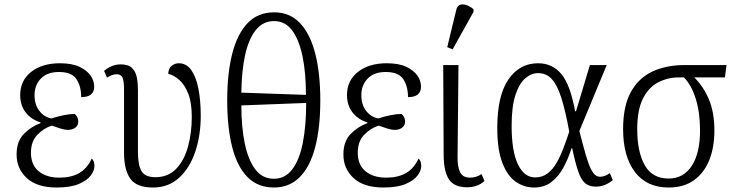

<svg xmlns="http://www.w3.org/2000/svg" viewBox="-20 -826 3277 856"><path d="M233 10Q145 10 99.5 -32Q54 -74 54 -137Q54 -196 86.5 -229Q119 -262 161 -277V-280Q118 -294 94 -325.5Q70 -357 70 -402Q70 -467 119 -505.5Q168 -544 247 -544Q300 -544 333.5 -528.5Q367 -513 383.5 -489.5Q400 -466 400 -440Q400 -417 386 -405Q372 -393 342 -393Q342 -441 321 -473Q300 -505 243 -505Q190 -505 162 -475.5Q134 -446 134 -402Q134 -359 155.5 -331.5Q177 -304 209 -298Q237 -307 264.5 -312.5Q292 -318 313 -318Q329 -305 329 -284Q329 -267 316 -257Q303 -247 284 -247Q268 -247 251 -252.5Q234 -258 211 -266Q176 -255 147 -225.5Q118 -196 118 -145Q118 -91 152.5 -62.5Q187 -34 245 -34Q297 -34 332.5 -54Q368 -74 389 -119Q394 -115 397.5 -107Q401 -99 401 -86Q401 -66 385 -44Q369 -22 332 -6Q295 10 233 10Z M662 10Q588 10 560.5 -30Q533 -70 533 -144V-426Q533 -465 526 -480Q519 -495 500 -495Q481 -495 457 -480L444 -510Q459 -523 478 -531Q497 -539 518 -539Q552 -539 568.5 -523Q585 -507 590 -481Q595 -455 595 -424V-148Q595 -90 611 -63Q627 -36 673 -36Q730 -36 766 -74Q802 -112 818.5 -173.5Q835 -235 835 -305Q835 -369 819 -409Q803 -449 779 -470Q755 -491 730 -497Q731 -521 745 -532.5Q759 -544 777 -544Q811 -544 832.5 -514Q854 -484 864.5 -431Q875 -378 875 -310Q875 -222 850.5 -149.5Q826 -77 778.5 -33.5Q731 10 662 10Z M1201 10Q1129 10 1083 -37Q1037 -84 1015 -171Q993 -258 993 -379Q993 -499 1015.5 -587Q1038 -675 1084 -723Q1130 -771 1202 -771Q1272 -771 1317.5 -723Q1363 -675 1385.5 -587Q1408 -499 1408 -378Q1408 -258 1385.5 -171Q1363 -84 1317 -37Q1271 10 1201 10ZM1344 -403Q1344 -502 1328.5 -576Q1313 -650 1282 -691Q1251 -732 1202 -732Q1152 -732 1120 -691.5Q1088 -651 1072.5 -579Q1057 -507 1056 -413ZM1201 -29Q1251 -29 1283 -71Q1315 -113 1330 -189Q1345 -265 1345 -367L1056 -356Q1056 -259 1071.5 -185.5Q1087 -112 1118.5 -70.5Q1150 -29 1201 -29Z M1690 10Q1602 10 1556.5 -32Q1511 -74 1511 -137Q1511 -196 1543.5 -229Q1576 -262 1618 -277V-280Q1575 -294 1551 -325.5Q1527 -357 1527 -402Q1527 -467 1576 -505.5Q1625 -544 1704 -544Q1757 -544 1790.5 -528.5Q1824 -513 1840.5 -489.5Q1857 -466 1857 -440Q1857 -417 1843 -405Q1829 -393 1799 -393Q1799 -441 1778 -473Q1757 -505 1700 -505Q1647 -505 1619 -475.5Q1591 -446 1591 -402Q1591 -359 1612.5 -331.5Q1634 -304 1666 -298Q1694 -307 1721.5 -312.5Q1749 -318 1770 -318Q1786 -305 1786 -284Q1786 -267 1773 -257Q1760 -247 1741 -247Q1725 -247 1708 -252.5Q1691 -258 1668 -266Q1633 -255 1604 -225.5Q1575 -196 1575 -145Q1575 -91 1609.5 -62.5Q1644 -34 1702 -34Q1754 -34 1789.5 -54Q1825 -74 1846 -119Q1851 -115 1854.5 -107Q1858 -99 1858 -86Q1858 -66 1842 -44Q1826 -22 1789 -6Q1752 10 1690 10Z M2063 9Q2006 9 1982.5 -25Q1959 -59 1958 -131L1956 -536H2024L2020 -128Q2019 -86 2030.5 -60Q2042 -34 2076 -34Q2103 -34 2127 -50L2140 -19Q2126 -6 2106.5 1.5Q2087 9 2063 9ZM1998 -606 1974 -616 2014 -781Q2018 -800 2031 -804.5Q2044 -809 2060.5 -803Q2077 -797 2091 -785V-773Z M2361 10Q2316 10 2279 -16Q2242 -42 2219.5 -100.5Q2197 -159 2197 -256Q2197 -399 2246.5 -471.5Q2296 -544 2379 -544Q2443 -544 2483 -495.5Q2523 -447 2544 -330H2548L2610 -536H2685L2563 -242Q2580 -175 2592 -134Q2604 -93 2614.5 -72.5Q2625 -52 2634.5 -45Q2644 -38 2656 -38Q2667 -38 2678 -42.5Q2689 -47 2699 -54L2712 -23Q2698 -11 2679 -2.5Q2660 6 2636 6Q2607 6 2589 -9Q2571 -24 2558 -61.5Q2545 -99 2531 -165H2528Q2514 -120 2492.5 -80Q2471 -40 2439 -15Q2407 10 2361 10ZM2366 -35Q2398 -35 2421.5 -53Q2445 -71 2462 -101Q2479 -131 2492.5 -167Q2506 -203 2518 -239Q2501 -331 2483 -388.5Q2465 -446 2440.5 -473Q2416 -500 2379 -500Q2349 -500 2322 -477Q2295 -454 2278 -402.5Q2261 -351 2261 -265Q2261 -152 2289 -93.5Q2317 -35 2366 -35Z M2961 10Q2863 10 2810.5 -59.5Q2758 -129 2758 -250Q2758 -354 2793 -416.5Q2828 -479 2889.5 -507.5Q2951 -536 3033 -536H3219L3212 -481H3075Q3116 -441 3140.5 -383Q3165 -325 3165 -243Q3165 -170 3142.5 -113Q3120 -56 3074.5 -23Q3029 10 2961 10ZM2961 -30Q3027 -30 3064 -86.5Q3101 -143 3101 -245Q3101 -323 3082 -385Q3063 -447 3029 -481H3008Q2958 -481 2915.5 -459.5Q2873 -438 2847 -387.5Q2821 -337 2821 -250Q2821 -149 2854.5 -89.5Q2888 -30 2961 -30Z"/></svg>

Font: Noto Serif SemiCondensed Light
Style: Regular
Weight: 300
Width: 4
Designer: Monotype Design Team
Foundry: Monotype Imaging Inc.
Version: Version 2.013